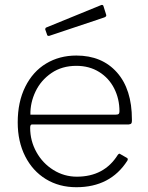

<svg xmlns="http://www.w3.org/2000/svg" viewBox="-20 -772 618 802"><path d="M132 -137C114.7 -168.3 106 -202 106 -238C106 -247.3 108.3 -252 113 -252H517C523 -252.7 526.8 -254.2 528.5 -256.5C530.2 -258.8 531 -262.3 531 -267V-273C531 -357 510.2 -422.5 468.5 -469.5C426.8 -516.5 370.3 -540 299 -540C251.7 -540 209.5 -528.8 172.5 -506.5C135.5 -484.2 106.5 -451.8 85.5 -409.5C64.5 -367.2 54 -317.7 54 -261C54 -207.7 64.3 -160.5 85 -119.5C105.7 -78.5 134.5 -46.7 171.5 -24C208.5 -1.3 251 10 299 10C393.7 10 464.7 -27 512 -101C514.7 -105.7 514.3 -109.3 511 -112L483 -128C479.7 -131.3 476 -130.3 472 -125C434 -64.3 377 -34 301 -34C265.7 -34 233 -43.3 203 -62C173 -80.7 149.3 -105.7 132 -137ZM462 -293H107C106.3 -326.3 113.5 -358.7 128.5 -390C143.5 -421.3 165.7 -447 195 -467C224.3 -487 259 -497 299 -497C335 -497 366.7 -488.5 394 -471.5C421.3 -454.5 442.3 -431.5 457 -402.5C471.7 -373.5 479 -341.7 479 -307C479 -301.7 477.8 -298 475.5 -296C473.2 -294 468.7 -293 462 -293ZM423 -712 412 -747C411.3 -749 410.2 -750.3 408.5 -751C406.8 -751.7 405 -751.7 403 -751L173 -657C170.3 -655.7 169 -653.3 169 -650C169 -648 169.3 -646.7 170 -646L176 -629C176.7 -624.3 179 -622 183 -622C185 -622 186.7 -622.3 188 -623L415 -699C421 -701 424 -704 424 -708Z"/></svg>

Font: Libre Franklin ExtraLight
Style: Regular
Weight: 275
Designer: Pablo Impallari, Rodrigo Fuenzalida
Foundry: Impallari Type
Version: Version 1.002; ttfautohint (v1.5)